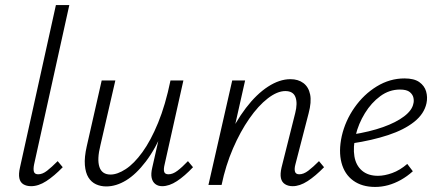

<svg xmlns="http://www.w3.org/2000/svg" viewBox="-20 -731 1719 759"><path d="M103 5Q85 5 72.5 -2.5Q60 -10 56.5 -26.5Q53 -43 59 -69L201 -711H254L115 -82Q111 -63 114 -52.5Q117 -42 131 -42Q148 -42 166 -56Q184 -70 208 -94L228 -70Q194 -35 163 -15Q132 5 103 5Z M400 6Q378 6 359.5 -2.5Q341 -11 329.5 -29.5Q318 -48 315.5 -78.5Q313 -109 323 -153L382 -413H436L377 -157Q363 -101 373 -71Q383 -41 417 -41Q444 -41 477 -62.5Q510 -84 543 -129.5Q576 -175 605 -245.5Q634 -316 654 -413H686Q662 -302 628.5 -222.5Q595 -143 556.5 -92.5Q518 -42 478.5 -18Q439 6 400 6ZM621 5Q605 5 594 -3.5Q583 -12 579.5 -28Q576 -44 582 -69L660 -413H705L631 -82Q626 -62 629 -52Q632 -42 646 -42Q663 -42 681.5 -56Q700 -70 723 -94L743 -70Q710 -35 679.5 -15Q649 5 621 5Z M1137 5Q1119 5 1106.5 -3Q1094 -11 1090.5 -27Q1087 -43 1093 -69L1147 -284Q1157 -323 1148 -347Q1139 -371 1108 -371Q1076 -371 1038.5 -342Q1001 -313 965.5 -262Q930 -211 901 -144Q872 -77 856 0H817Q840 -95 875 -172Q910 -249 952 -304Q994 -359 1039.5 -388.5Q1085 -418 1128 -418Q1159 -418 1179.5 -402.5Q1200 -387 1206 -357.5Q1212 -328 1200 -283L1148 -82Q1143 -64 1146 -53Q1149 -42 1163 -42Q1180 -42 1198.5 -56Q1217 -70 1241 -94L1261 -70Q1227 -35 1196 -15Q1165 5 1137 5ZM804 0 898 -413H949L856 0Z M1463 8Q1411 8 1376.5 -17Q1342 -42 1330 -87.5Q1318 -133 1331 -193Q1345 -254 1381.5 -306Q1418 -358 1469.5 -389.5Q1521 -421 1579 -421Q1617 -421 1637.5 -406.5Q1658 -392 1664.5 -369.5Q1671 -347 1666 -323Q1657 -281 1617.5 -249.5Q1578 -218 1514.5 -197Q1451 -176 1371 -164L1372 -199Q1442 -210 1494 -228.5Q1546 -247 1577.5 -271Q1609 -295 1614 -321Q1617 -331 1614.5 -344Q1612 -357 1600 -367Q1588 -377 1561 -377Q1519 -377 1483.5 -351Q1448 -325 1422.5 -283.5Q1397 -242 1386 -196Q1375 -149 1381 -113Q1387 -77 1411 -56.5Q1435 -36 1474 -36Q1500 -36 1530.5 -47Q1561 -58 1590 -83L1612 -54Q1590 -34 1565 -20Q1540 -6 1514.5 1Q1489 8 1463 8Z"/></svg>

Font: Ysabeau Office Light
Style: Italic
Weight: 300
Italic angle: -12°
Designer: Christian Thalmann (Catharsis Fonts)
Version: Version 2.001;gftools[0.9.30]; featfreeze: tnum,lnum,ss02